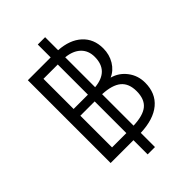

<svg xmlns="http://www.w3.org/2000/svg" viewBox="-267 -919 1148 1148"><g transform="rotate(-45 307.5 -344.5)"><path d="M341 0V120H279V0H86V-700H279V-809H341V-699Q434 -693 487 -644.5Q540 -596 540 -516Q540 -463 514.5 -421Q489 -379 447 -361Q502 -346 537 -300Q572 -254 572 -194Q572 -104 512 -54Q452 -4 341 0ZM279 -640H158V-385H279ZM341 -639V-386Q468 -398 468 -516Q468 -569 434.5 -601Q401 -633 341 -639ZM279 -60V-328H158V-60ZM500 -194Q500 -259 461.5 -291Q423 -323 341 -327V-61Q425 -64 462.5 -95.5Q500 -127 500 -194Z"/></g></svg>

Font: Krub
Style: Regular
Weight: 400
Designer: Ekaluck Peanpanawate
Foundry: Cadson Demak Co.,Ltd.
Version: Version 1.000; ttfautohint (v1.6)